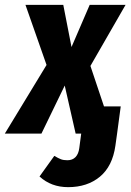

<svg xmlns="http://www.w3.org/2000/svg" viewBox="-68 -551 539 792"><path d="M361 -112H430L415 0L408 50Q396 135 344 178Q292 221 213 221Q143 221 95 177L156 92Q173 102 183.5 106Q194 110 210 110Q231 110 243.5 97Q256 84 259 60L267 0H244L199 -198L103 0H-48L124 -283L37 -531H193L227 -357L302 -531H450L305 -279Z"/></svg>

Font: Fira Sans Extra Condensed
Style: Bold Italic
Weight: 700
Width: 3
Italic angle: -8°
Designer: Carrois Corporate & Edenspiekermann AG
Foundry: Carrois Corporate GbR & Edenspiekermann AG
Version: Version 4.203